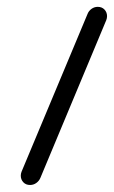

<svg xmlns="http://www.w3.org/2000/svg" viewBox="-20 -538 331 558"><path d="M40.4 -27.4Q40.4 -33.3 42.6 -38.9L234.4 -497.4Q237.8 -506.3 245.9 -512.2Q254.1 -518.1 264.1 -518.1Q276.3 -518.1 283.7 -510.2Q291.1 -502.2 291.1 -491.1Q291.1 -485.2 288.9 -479.6L97.4 -21.1Q93.7 -12.2 85.6 -6.3Q77.4 -0.4 67.4 -0.4Q55.2 -0.4 47.8 -8.3Q40.4 -16.3 40.4 -27.4Z"/></svg>

Font: 26F Galaxy Sans Medium
Style: Italic
Weight: 500
Italic angle: -5°
Designer: C₂₉H₂₅N₃O₅
Version: Version 1.200